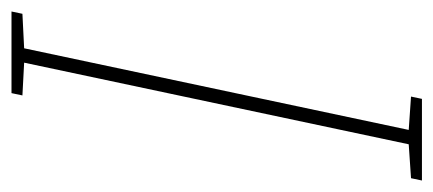

<svg xmlns="http://www.w3.org/2000/svg" viewBox="-288 -524 754 334"><g transform="rotate(90 89.0 -357.0)"><path d="M-58 0H84L88 -19L31 -22L173 -691L232 -695L236 -714H94L90 -695L148 -691L6 -22L-54 -19Z"/></g></svg>

Font: Noto Sans ExtraCondensed Thin
Style: Italic
Weight: 100
Width: 2
Italic angle: -12°
Designer: Monotype Design Team
Foundry: Monotype Imaging Inc.
Version: Version 2.013